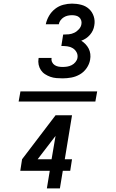

<svg xmlns="http://www.w3.org/2000/svg" viewBox="-20 -873 640 1061"><path d="M326 -440Q309 -440 291.5 -441.5Q274 -443 258.5 -448.5Q243 -454 229 -463Q215 -472 206 -485.5Q197 -499 193.5 -515.5Q190 -532 193 -550Q193 -551 193.5 -551.5Q194 -552 194 -553H265Q265 -552 265 -552Q265 -552 265 -552Q263 -540 268 -529.5Q273 -519 282.5 -513Q292 -507 303 -505Q314 -503 326 -503Q339 -503 351.5 -505Q364 -507 376 -513Q388 -519 397 -530Q406 -541 408 -553Q411 -570 403 -584.5Q395 -599 381.5 -607Q368 -615 352 -617Q336 -619 319 -619L329 -682Q345 -682 360.5 -683.5Q376 -685 390.5 -692Q405 -699 416.5 -712Q428 -725 430 -740Q432 -751 428.5 -761Q425 -771 417.5 -777.5Q410 -784 399.5 -786.5Q389 -789 378 -789Q366 -789 354.5 -786.5Q343 -784 332.5 -777.5Q322 -771 314.5 -761Q307 -751 305 -739H233Q238 -763 251 -785.5Q264 -808 284.5 -824Q305 -840 329.5 -846.5Q354 -853 378 -853Q404 -853 429 -846.5Q454 -840 472 -823.5Q490 -807 498 -782.5Q506 -758 501 -732Q499 -718 493 -705Q487 -692 477 -680.5Q467 -669 455 -661Q443 -653 429 -648Q442 -640 452.5 -629Q463 -618 470 -604.5Q477 -591 479 -575Q481 -559 478 -543Q474 -519 459 -497Q444 -475 421.5 -462Q399 -449 374.5 -444.5Q350 -440 326 -440ZM83 -312 93 -368H517L507 -312ZM239 168 255 71H92L102 7L287 -236H378L338 7H378L368 71H327L311 168ZM265 7 287 -122 188 7Z"/></svg>

Font: Iosevka SS04 Extended
Style: Italic
Weight: 400
Width: 7
Italic angle: -9°
Monospace: yes
Designer: Belleve Invis
Foundry: Belleve Invis
Version: Version 19.0.0; ttfautohint (v1.8.4)